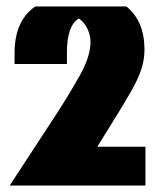

<svg xmlns="http://www.w3.org/2000/svg" viewBox="-20 -574 494 594"><path d="M25 -376V-409Q25 -510 89 -554H371Q427 -509 427 -420Q427 -388 416.5 -357.5Q406 -327 384.5 -289.5Q363 -252 330 -199L281 -120H430V0H10L159 -228Q197 -287 228.5 -343.5Q260 -400 260 -445Q260 -465 250.5 -485Q241 -505 224 -517Q187 -495 187 -411V-376Z"/></svg>

Font: Tac One
Style: Regular
Weight: 400
Designer: Oluseyi Olusanya, David Udoh, Eyiyemi Adegbite, Mirko Velimirović
Version: Version 1.003; ttfautohint (v1.8.4.7-5d5b)